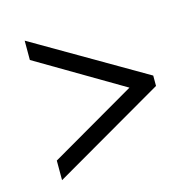

<svg xmlns="http://www.w3.org/2000/svg" viewBox="-80 -689 671 662"><g transform="rotate(-15 255.0 -358.0)"><path d="M63 -109V-179L370 -357L63 -538V-607L460 -376V-339Z"/></g></svg>

Font: Noto Serif SemiCondensed Medium
Style: Italic
Weight: 500
Width: 4
Italic angle: -12°
Designer: Monotype Design Team
Foundry: Monotype Imaging Inc.
Version: Version 2.013